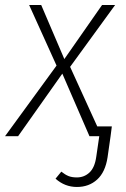

<svg xmlns="http://www.w3.org/2000/svg" viewBox="-45 -542 503 764"><path d="M342 -39H400L395 0L383 84Q374 143 341.5 172.5Q309 202 261 202Q213 202 176 169L199 141Q214 153 227.5 158.5Q241 164 261 164Q290 164 311 144.5Q332 125 338 82L350 0H311L203 -249L27 0H-25L180 -281L71 -522H119L211 -307L361 -522H413L234 -276Z"/></svg>

Font: Fira Sans Condensed ExtraLight
Style: Italic
Weight: 275
Width: 3
Italic angle: -8°
Designer: Carrois Corporate & Edenspiekermann AG
Foundry: Carrois Corporate GbR & Edenspiekermann AG
Version: Version 4.203